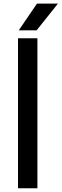

<svg xmlns="http://www.w3.org/2000/svg" viewBox="-20 -1014 332 1034"><path d="M77 0V-808H181.5V0ZM81 -850.5 179 -994.5H292L177 -850.5Z"/></svg>

Font: Encode Sans Semi Expanded Medium
Style: Regular
Weight: 500
Width: 6
Designer: Multiple Designers
Foundry: Impallari Type
Version: Version 3.000; ttfautohint (v1.8.3) -l 8 -r 50 -G 200 -x 14 